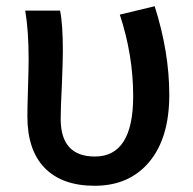

<svg xmlns="http://www.w3.org/2000/svg" viewBox="-20 -584 621 617"><path d="M123 -45Q68 -102 68 -210Q68 -240 70 -302Q72 -363 72 -394Q72 -486 61 -550H173Q182 -507 182 -419Q182 -393 179 -315Q175 -238 175 -202Q175 -81 285 -81Q408 -81 408 -275Q408 -407 365 -537L477 -564Q524 -417 524 -279Q524 -140 459 -63Q395 13 284 13Q179 13 123 -45Z"/></svg>

Font: Noto Sans S Chinese Medium
Style: Regular
Weight: 500
Designer: Ryoko NISHIZUKA  (kana & ideographs); Paul D. Hunt (Latin, Greek & Cyrillic); Wenlong ZHANG  (bopomofo); Sandoll Communi
Foundry: Adobe Systems Incorporated
Version: Version 1.000;PS 1;hotconv 1.0.78;makeotf.lib2.5.61930